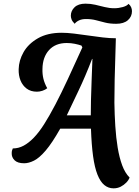

<svg xmlns="http://www.w3.org/2000/svg" viewBox="-20 -869 762 1049"><path d="M600 160Q572 160 550 142Q528 124 512.5 85Q497 46 488.5 -16Q480 -78 477 -166H309Q265 -88 230 -47Q195 -6 166 8.5Q137 23 112 23Q76 23 59.5 6.5Q43 -10 44 -32Q44 -40 45.5 -46Q47 -52 50 -58Q81 -58 109 -73Q137 -88 165 -117Q193 -146 221.5 -191Q250 -236 282 -297Q314 -358 350.5 -436.5Q387 -515 430 -610L425 -620Q411 -625 389.5 -629.5Q368 -634 345 -634Q283 -634 248 -595.5Q213 -557 212 -493Q211 -465 217 -439.5Q223 -414 238 -387Q227 -378 211.5 -373Q196 -368 182 -368Q148 -368 125.5 -385Q103 -402 92 -429.5Q81 -457 82 -491Q83 -539 109 -584.5Q135 -630 187.5 -660Q240 -690 317 -690Q346 -690 384 -685.5Q422 -681 462.5 -675Q503 -669 541.5 -664.5Q580 -660 613 -660Q612 -614 610 -556.5Q608 -499 606.5 -435.5Q605 -372 605 -308Q606 -242 610 -179.5Q614 -117 623 -62.5Q632 -8 647.5 34Q663 76 688 101Q683 115 670 128.5Q657 142 639.5 151Q622 160 600 160ZM345 -239H476Q476 -271 477 -320Q478 -369 480.5 -428Q483 -487 485 -547H483Q446 -451 409 -373.5Q372 -296 345 -239ZM615 -739Q581 -739 555 -745.5Q529 -752 504.5 -758.5Q480 -765 450 -765Q427 -765 411.5 -757.5Q396 -750 388 -739Q375 -752 371 -763Q367 -774 367 -783Q367 -810 387.5 -829.5Q408 -849 447 -849Q475 -849 500.5 -843Q526 -837 552 -830.5Q578 -824 604 -824Q628 -824 651 -830.5Q674 -837 682 -848Q692 -840 696.5 -829.5Q701 -819 701 -808Q701 -778 678.5 -758.5Q656 -739 615 -739Z"/></svg>

Font: Sansita Swashed Light Medium
Style: Regular
Weight: 500
Version: Version 1.003